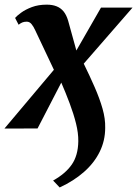

<svg xmlns="http://www.w3.org/2000/svg" viewBox="-54 -566 604 846"><path d="M101 -433Q93.5 -449.5 84.8 -460Q76 -470.5 64 -470.5Q52 -470.5 44 -467Q36 -463.5 28 -457L12.5 -487Q20.5 -496.5 39.2 -510.2Q58 -524 86.5 -534.8Q115 -545.5 152 -545.5Q177 -545.5 195.2 -538.2Q213.5 -531 226 -515.8Q238.5 -500.5 246 -475.5L282.5 -343.5L391 -532.5H530L315 -285.5Q341.5 -231.5 363.2 -181.8Q385 -132 397.8 -87.2Q410.5 -42.5 409.5 -3Q409.5 54 385.2 103Q361 152 316.2 191.5Q271.5 231 209 260L180 229.5Q234 199.5 262 159.5Q290 119.5 291 56.5Q291.5 20.5 281 -21.8Q270.5 -64 253.2 -110Q236 -156 216 -202L111.5 0L-34.5 0.5L183.5 -258.5Z"/></svg>

Font: Merriweather 72pt ExtraBold
Style: Italic
Weight: 800
Italic angle: -7.8°
Version: Version 2.101